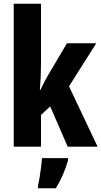

<svg xmlns="http://www.w3.org/2000/svg" viewBox="-20 -780 539 1021"><path d="M198 -442Q198 -406 196.5 -371Q195 -336 192 -302H195Q205 -324 215.5 -344Q226 -364 235 -379L336 -550H492L347 -321L499 0H340L247 -214L198 -169V0H53V-760H198ZM342 72Q319 153 277 221H182V208Q186 191 190.5 164Q195 137 198.5 109Q202 81 203 61H342Z"/></svg>

Font: Noto Sans Arabic ExtCond ExtBd
Style: Regular
Weight: 800
Width: 2
Designer: Monotype Design Team, Nadine Chahine, Nizar Qandah and Khaled Hosny
Foundry: Monotype Imaging Inc.
Version: Version 2.012; ttfautohint (v1.8.4.7-5d5b)